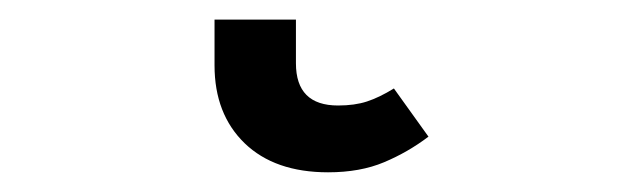

<svg xmlns="http://www.w3.org/2000/svg" viewBox="-20 20 655 196"><path d="M199 86.7V40H282.1V84.6Q282.1 127.7 325.1 127.7Q342.1 127.7 354.6 123.6Q367.2 119.5 382.1 110.3L417.4 159.5Q396.4 175.4 372.1 185.6Q347.7 195.9 314.9 195.9Q260.5 195.9 229.7 166.2Q199 136.4 199 86.7Z"/></svg>

Font: Fira Code Fixed Retina
Style: Regular
Weight: 450
Monospace: yes
Designer: Carrois Corporate, Edenspiekermann AG, Nikita Prokopov
Foundry: Carrois Corporate, Edenspiekermann AG, Nikita Prokopov
Version: Version 5.002